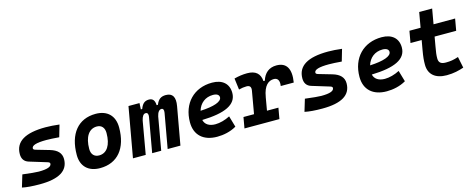

<svg xmlns="http://www.w3.org/2000/svg" viewBox="-33 -1294 4754 1923"><g transform="rotate(-15 2344.0 -332.0)"><path d="M205.6 9.8C405.3 9.8 504.4 -50.8 504.4 -172.9C504.4 -233.4 466.3 -273.4 391.6 -295.4L253.9 -335.4C238.3 -339.8 229.5 -345.7 229.5 -355.5C229.5 -386.7 279.8 -401.9 381.8 -401.9C416 -401.9 460 -399.4 514.2 -395L549.8 -517.6C497.6 -523.9 450.2 -527.3 406.7 -527.3C194.3 -527.3 88.9 -462.9 88.9 -333C88.9 -285.6 110.4 -252.4 155.8 -238.8L335 -184.1C351.1 -179.2 360.4 -173.8 360.4 -163.6C360.4 -131.3 316.4 -115.7 227.5 -115.7C199.2 -115.7 144 -121.1 61 -131.3L22.9 -4.9C67.9 4.9 128.4 9.8 205.6 9.8Z M831.1 9.8C1012.2 9.8 1119.1 -118.2 1119.1 -335C1119.1 -456.1 1047.4 -527.3 925.8 -527.3C744.6 -527.3 637.7 -397.5 637.7 -177.7C637.7 -60.1 709.5 9.8 831.1 9.8ZM854.5 -115.7C803.7 -115.7 773.9 -148.4 773.9 -203.6C773.9 -328.1 822.8 -401.9 904.8 -401.9C954.1 -401.9 982.9 -369.1 982.9 -314C982.9 -189.5 935.1 -115.7 854.5 -115.7Z M1379.4 -517.6H1265.1L1172.9 0H1305.2L1364.7 -339.8C1374.5 -382.8 1389.6 -404.3 1412.1 -404.3C1432.1 -404.3 1440.4 -387.7 1435.5 -359.4L1372.1 0H1465.8L1525.9 -340.8C1535.2 -383.3 1553.7 -404.3 1576.2 -404.3C1593.8 -404.3 1601.6 -387.7 1596.7 -359.4L1532.7 0H1665L1734.9 -390.6C1751 -481 1724.6 -527.3 1653.8 -527.3C1605 -527.3 1574.2 -507.3 1553.2 -453.1H1539.6C1538.1 -504.4 1517.1 -527.3 1478.5 -527.3C1435.5 -527.3 1409.7 -506.3 1390.1 -453.1H1376Z M2059.6 -115.7C1995.6 -115.7 1953.6 -143.6 1942.9 -191.4C2178.7 -197.8 2303.7 -253.4 2303.7 -376C2303.7 -471.2 2240.2 -527.3 2133.3 -527.3C1943.8 -527.3 1817.4 -396.5 1817.4 -199.7C1817.4 -67.9 1902.3 9.8 2045.4 9.8C2109.9 9.8 2183.6 -4.4 2245.6 -41L2211.9 -156.7C2162.6 -130.9 2106.4 -115.7 2059.6 -115.7ZM1950.2 -284.7C1972.2 -359.4 2031.2 -406.2 2109.9 -406.2C2150.4 -406.2 2173.3 -391.1 2173.3 -365.7C2173.3 -320.3 2091.3 -291 1950.2 -284.7Z M2329.1 0H2691.4L2711.4 -113.3H2592.8L2616.7 -251V-249.5C2635.3 -363.8 2685.1 -401.9 2740.7 -401.9C2780.3 -401.9 2798.8 -371.6 2790 -316.4H2924.8C2947.8 -455.1 2904.8 -527.3 2800.8 -527.3C2723.6 -527.3 2672.9 -484.4 2649.9 -409.2H2635.7C2629.9 -487.8 2585 -527.3 2497.1 -527.3C2452.6 -527.3 2408.2 -521 2362.3 -508.8L2377.4 -390.6C2405.3 -397.9 2431.6 -401.9 2457 -401.9C2493.2 -401.9 2505.9 -383.3 2499 -345.2L2458.5 -113.3H2349.1Z M3135.3 9.8C3335 9.8 3434.1 -50.8 3434.1 -172.9C3434.1 -233.4 3396 -273.4 3321.3 -295.4L3183.6 -335.4C3168 -339.8 3159.2 -345.7 3159.2 -355.5C3159.2 -386.7 3209.5 -401.9 3311.5 -401.9C3345.7 -401.9 3389.6 -399.4 3443.8 -395L3479.5 -517.6C3427.2 -523.9 3379.9 -527.3 3336.4 -527.3C3124 -527.3 3018.6 -462.9 3018.6 -333C3018.6 -285.6 3040 -252.4 3085.4 -238.8L3264.6 -184.1C3280.8 -179.2 3290 -173.8 3290 -163.6C3290 -131.3 3246.1 -115.7 3157.2 -115.7C3128.9 -115.7 3073.7 -121.1 2990.7 -131.3L2952.6 -4.9C2997.6 4.9 3058.1 9.8 3135.3 9.8Z M3817.4 -115.7C3753.4 -115.7 3711.4 -143.6 3700.7 -191.4C3936.5 -197.8 4061.5 -253.4 4061.5 -376C4061.5 -471.2 3998 -527.3 3891.1 -527.3C3701.7 -527.3 3575.2 -396.5 3575.2 -199.7C3575.2 -67.9 3660.2 9.8 3803.2 9.8C3867.7 9.8 3941.4 -4.4 4003.4 -41L3969.7 -156.7C3920.4 -130.9 3864.3 -115.7 3817.4 -115.7ZM3708 -284.7C3730 -359.4 3789.1 -406.2 3867.7 -406.2C3908.2 -406.2 3931.2 -391.1 3931.2 -365.7C3931.2 -320.3 3849.1 -291 3708 -284.7Z M4425.3 9.8C4498.5 9.8 4552.7 -4.4 4603.5 -21.5L4579.6 -137.7C4528.8 -121.1 4498 -115.7 4449.2 -115.7C4397.9 -115.7 4375.5 -134.3 4375.5 -177.7C4375.5 -213.9 4378.9 -238.3 4390.1 -301.3L4406.7 -396H4630.4L4651.9 -517.6H4428.2L4455.6 -673.8H4321.3L4293.9 -517.6H4178.2L4156.7 -396H4272.5L4255.9 -301.3C4242.7 -226.1 4240.2 -193.4 4240.2 -148.4C4240.2 -47.4 4308.1 9.8 4425.3 9.8Z"/></g></svg>

Font: Cascadia Mono PL
Style: Bold Italic
Weight: 700
Italic angle: -10°
Monospace: yes
Designer: Aaron Bell
Foundry: Saja Typeworks
Version: Version 2404.023